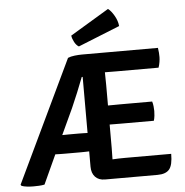

<svg xmlns="http://www.w3.org/2000/svg" viewBox="-60 -974 1000 1039"><g transform="rotate(-5 440.0 -455.0)"><path d="M261 -156.5Q252 -156.5 238 -156.8Q224 -157 212.5 -157.5L140 0.5Q126 3.5 110 4.2Q94 5 79.5 5Q62.5 5 45 3Q27.5 1 15.5 -3.5L11 -10L326.5 -671.5Q341 -678 363.2 -680.5Q385.5 -683 403 -683H816Q818.5 -668.5 819.2 -656Q820 -643.5 820 -632.5Q820 -622 817.5 -606.2Q815 -590.5 810 -576H583.5Q572.5 -576 554.8 -576.2Q537 -576.5 518.5 -576.5Q518.5 -556.5 519 -542.2Q519.5 -528 519.5 -508V-396Q538 -396 555.5 -396.2Q573 -396.5 583.5 -396.5H759.5Q763.5 -384.5 765 -369.5Q766.5 -354.5 766.5 -344.5Q766.5 -333.5 765 -319Q763.5 -304.5 759.5 -292H583.5Q573 -292 555.5 -292.2Q538 -292.5 519.5 -292.5V-164Q519.5 -148 519 -134.2Q518.5 -120.5 518.5 -104V-103.5Q534 -104.5 550.8 -105Q567.5 -105.5 587.5 -105.5H837.5Q837.5 -44.5 818.2 -21.5Q799 1.5 754 1.5H468.5Q434.5 1.5 415.5 -18.8Q396.5 -39 396.5 -74.5V-157.5Q385 -157 371.8 -156.8Q358.5 -156.5 349.5 -156.5ZM349.5 -258.5Q358.5 -258.5 371.8 -258.2Q385 -258 396.5 -257.5V-562H391.5Q377 -523.5 358.8 -479.5Q340.5 -435.5 324.5 -399L259 -258Q268.5 -258 278.2 -258.2Q288 -258.5 295.5 -258.5ZM565 -916.5Q581.5 -904.5 598 -876Q614.5 -847.5 617 -819L390.5 -728Q376.5 -736 366.5 -754.8Q356.5 -773.5 354.5 -790Z"/></g></svg>

Font: Signika Negative SC SemiBold
Style: Regular
Weight: 600
Designer: Anna Giedryś
Foundry: Anna Giedryś
Version: Version 2.000; ttfautohint (v1.8.3) -l 8 -r 50 -G 200 -x 9 -